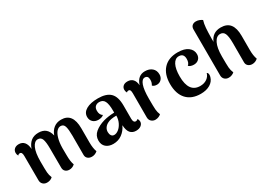

<svg xmlns="http://www.w3.org/2000/svg" viewBox="-14 -1456 3014 2194"><g transform="rotate(-30 1493.0 -359.0)"><path d="M827 -15Q794 14 753 14Q720 14 699 -4Q678 -22 678 -53V-308Q678 -387 666 -428Q654 -469 614 -469Q586 -469 562.5 -443.5Q539 -418 524 -366Q509 -314 508 -240L509 -141Q509 -62 527 -15Q496 14 455 14Q424 14 404 -4Q384 -22 384 -53L383 -308Q383 -392 368.5 -430.5Q354 -469 313 -469Q269 -469 241.5 -409Q214 -349 214 -233Q214 -125 217 -87.5Q220 -50 235 -14Q207 14 161 14Q129 14 108 -6Q87 -26 87 -59L86 -380Q86 -433 57 -433Q49 -433 41 -429.5Q33 -426 29 -418Q17 -437 17 -459Q17 -490 38.5 -509.5Q60 -529 97 -529Q142 -529 168 -498.5Q194 -468 198 -408Q217 -466 256 -498Q295 -530 356 -530Q416 -530 450.5 -500.5Q485 -471 499 -412Q518 -467 558 -498.5Q598 -530 656 -530Q808 -530 808 -328V-141Q808 -65 827 -15Z M1430 -59Q1430 -30 1405 -10Q1380 10 1338 10Q1290 10 1263 -21.5Q1236 -53 1232 -124Q1204 -63 1154 -26.5Q1104 10 1038 10Q979 10 943 -21Q907 -52 907 -108Q907 -172 956 -213Q1005 -254 1080 -276Q1145 -294 1223 -296V-321Q1223 -406 1203 -446Q1183 -486 1134 -486Q1102 -486 1082 -467.5Q1062 -449 1062 -411Q1062 -358 1098 -337Q1087 -326 1068.5 -320Q1050 -314 1029 -314Q983 -314 956.5 -340Q930 -366 930 -406Q930 -465 987 -497.5Q1044 -530 1142 -530Q1253 -530 1304.5 -479Q1356 -428 1356 -313V-139Q1356 -86 1389 -86Q1396 -86 1404 -89.5Q1412 -93 1417 -100Q1430 -81 1430 -59ZM1227 -254Q1148 -254 1109 -232Q1081 -218 1064.5 -194Q1048 -170 1048 -139Q1048 -112 1060.5 -93Q1073 -74 1098 -74Q1127 -74 1157 -98Q1187 -122 1207 -163.5Q1227 -205 1227 -254Z M1890 -416Q1890 -378 1867 -353Q1844 -328 1809 -327Q1769 -327 1750 -348Q1761 -366 1765 -381Q1769 -396 1769 -416Q1769 -442 1758 -455.5Q1747 -469 1725 -469Q1688 -469 1667 -410.5Q1646 -352 1646 -236Q1646 -129 1649 -91.5Q1652 -54 1667 -18Q1656 -7 1637 1.5Q1618 10 1593 11Q1562 11 1540 -9Q1518 -29 1518 -63V-380Q1518 -408 1511.5 -420.5Q1505 -433 1491 -433Q1472 -433 1465 -421Q1453 -441 1453 -462Q1453 -492 1473.5 -510.5Q1494 -529 1531 -529Q1575 -529 1601 -502Q1627 -475 1631 -421Q1665 -530 1762 -530Q1819 -530 1854.5 -499.5Q1890 -469 1890 -416Z M1939 -259Q1939 -386 2005.5 -458Q2072 -530 2194 -530Q2283 -530 2330 -493.5Q2377 -457 2377 -402Q2377 -362 2352 -338Q2327 -314 2287 -314Q2267 -314 2248.5 -320Q2230 -326 2219 -338Q2248 -361 2248 -413Q2248 -485 2183 -485Q2134 -485 2106 -431Q2078 -377 2078 -279Q2078 -67 2229 -67Q2281 -67 2317.5 -92.5Q2354 -118 2365 -159Q2382 -152 2382 -126Q2382 -113 2378 -98Q2363 -45 2313 -15.5Q2263 14 2190 14Q2070 14 2004.5 -57Q1939 -128 1939 -259Z M2942 -15Q2909 14 2869 14Q2837 14 2816 -4Q2795 -22 2795 -53V-308Q2795 -391 2778.5 -430Q2762 -469 2719 -469Q2670 -469 2640 -409Q2610 -349 2610 -236Q2610 -126 2613 -88.5Q2616 -51 2632 -14Q2622 -4 2602.5 5Q2583 14 2559 14Q2526 14 2505 -6Q2484 -26 2484 -59L2483 -665Q2483 -698 2502 -715Q2521 -732 2552 -732Q2576 -732 2598 -723Q2620 -714 2632 -704Q2619 -662 2615 -610Q2611 -558 2610 -472V-428Q2652 -530 2762 -530Q2844 -530 2883.5 -479.5Q2923 -429 2923 -328V-141Q2923 -65 2942 -15Z"/></g></svg>

Font: Arima Madurai Black
Style: Regular
Weight: 900
Designer: Joana Correia and Natanael Gama
Foundry: NDISCOVER
Version: Version 1.020